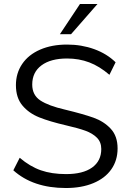

<svg xmlns="http://www.w3.org/2000/svg" viewBox="-20 -937 657 965"><path d="M47 -81 79 -144Q131 -100 185.5 -81Q240 -62 312 -62Q397 -62 443 -95Q489 -128 489 -188Q489 -223 467 -245Q445 -267 409 -280Q373 -293 312 -307Q230 -326 177.5 -347Q125 -368 92.5 -407Q60 -446 60 -509Q60 -569 91.5 -615.5Q123 -662 181.5 -687.5Q240 -713 317 -713Q390 -713 453.5 -690Q517 -667 561 -624L530 -561Q480 -604 428.5 -623.5Q377 -643 317 -643Q235 -643 188.5 -608.5Q142 -574 142 -512Q142 -459 183 -432Q224 -405 307 -386Q398 -364 450 -345.5Q502 -327 536.5 -290Q571 -253 571 -191Q571 -131 539.5 -86Q508 -41 449 -16.5Q390 8 311 8Q146 8 47 -81ZM337 -765H281L382 -917H470Z"/></svg>

Font: wassup Sans
Style: Regular
Weight: 400
Version: Version 2.001